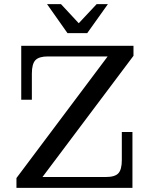

<svg xmlns="http://www.w3.org/2000/svg" viewBox="-20 -902 722 922"><path d="M59 -47 497 -631 621 -634 184 -52ZM59 0V-47L184 -52H616V0ZM82 -423V-631H210Q167 -631 150 -613Q133 -595 133 -548V-423ZM488 -52Q532 -52 548.5 -70Q565 -88 565 -133V-268H616V-52ZM82 -631V-682H621V-634L497 -631ZM304 -743 206 -882H273L379 -768H337L444 -882H498L399 -743Z"/></svg>

Font: Montagu Slab
Style: Bold
Weight: 700
Designer: Florian Karsten
Foundry: Florian Karsten
Version: Version 1.000